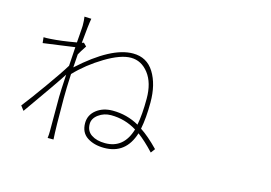

<svg xmlns="http://www.w3.org/2000/svg" viewBox="-102 -979 1704 1206"><g transform="rotate(15 750.0 -376.0)"><path d="M640.6 -40Q761.7 -40 800.8 -171.9Q723.6 -219.7 632.8 -219.7Q586.9 -219.7 551.8 -193.8Q516.6 -168 516.6 -131.8Q516.6 -85.9 551.3 -63Q585.9 -40 640.6 -40ZM317.4 -245.1Q317.4 -51.8 322.3 21.5H284.2Q287.1 1 287.1 -23.4V-245.1Q287.1 -279.3 293.9 -392.6Q252 -327.1 93.8 -103.5L71.3 -132.8Q115.2 -188.5 190.4 -293.9Q265.6 -399.4 296.9 -451.2Q302.7 -532.2 304.7 -574.2Q285.2 -571.3 210 -561Q134.8 -550.8 99.6 -545.9L95.7 -583Q113.3 -582 139.6 -584Q207 -587.9 306.6 -605.5Q308.6 -627.9 310.5 -655.3Q312.5 -682.6 313.5 -696.8Q314.5 -710.9 314.5 -715.8Q314.5 -750 310.5 -774.4L355.5 -772.5Q347.7 -731.4 336.9 -611.3Q341.8 -613.3 349.6 -615.2L369.1 -595.7Q341.8 -554.7 331.1 -534.2Q325.2 -450.2 325.2 -448.2Q525.4 -629.9 666 -629.9Q756.8 -629.9 803.7 -553.7Q850.6 -477.5 850.6 -360.4Q850.6 -259.8 835.9 -186.5Q888.7 -152.3 954.1 -85L933.6 -57.6Q876 -119.1 828.1 -154.3Q783.2 -9.8 642.6 -9.8Q576.2 -9.8 531.7 -39.1Q487.3 -68.4 487.3 -129.9Q487.3 -182.6 529.8 -216.3Q572.3 -250 635.7 -250Q728.5 -250 807.6 -205.1Q821.3 -274.4 821.3 -377Q821.3 -480.5 774.9 -540.5Q728.5 -600.6 660.2 -600.6Q593.8 -600.6 494.6 -541Q395.5 -481.4 322.3 -404.3Q317.4 -309.6 317.4 -245.1Z"/></g></svg>

Font: Bpmf Zihi Sans ExtraLight
Style: ExtraLight
Weight: 250
Foundry: But Ko
Version: Version 1.320